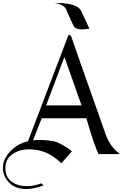

<svg xmlns="http://www.w3.org/2000/svg" viewBox="-51 -1060 857 1321"><path d="M773.7 0H626.8Q615.8 -22.1 592.6 -86.3Q583.2 -113.2 568.9 -160.5L543.2 -246.3H235.8L176.3 -94.2Q194.7 -96.8 215.3 -96.8Q276.8 -97.9 336.3 -84.2Q408.9 -50.5 443.7 -19.5L371.6 63.2L346.8 41.6Q261.1 -33.7 145.3 -32.6Q98.9 -32.1 62.1 -15.3Q-14.2 19.5 -14.2 96.8Q-14.2 161.1 34.7 194.2Q74.2 220.5 131.6 220.5Q185.3 220.5 234.2 201.1L247.9 216.3Q177.9 241.6 124.2 240.5Q38.9 239.5 -5.8 175.3Q-30 141.1 -31.1 96.8Q-31.6 23.2 41.1 -38.9Q82.6 -74.7 141.6 -88.4L421.1 -821.6L437.4 -813.7Q442.1 -799.5 498.4 -638.9L675.8 -136.3Q705.8 -51.1 773.7 0ZM510 -334.7 392.1 -668.4 266.3 -334.7ZM564.2 -862.6Q531.1 -857.9 514.7 -857.9Q466.3 -857.9 454.7 -882.6L412.1 -975.3Q406.3 -987.4 406.8 -992.1Q396.8 -1010 389.5 -1015.3Q361.6 -1035.8 322.1 -1040L352.6 -1039.5Q483.2 -1036.3 507.9 -983.7Z"/></svg>

Font: MM Bagan
Style: Regular
Weight: 400
Designer: Khon Soe Zaw Thu
Version: Version 1.00 July 10, 2016, initial release